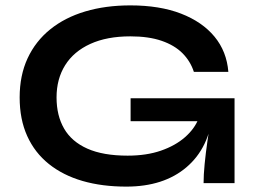

<svg xmlns="http://www.w3.org/2000/svg" viewBox="-20 -680 954 713"><path d="M449 13Q359 13 286.5 -8Q214 -29 161.5 -71Q109 -113 81 -175Q53 -237 53 -318Q53 -400 82.5 -463.5Q112 -527 166.5 -571Q221 -615 296.5 -637.5Q372 -660 464 -660Q573 -660 652 -629.5Q731 -599 776.5 -544Q822 -489 828 -413H700Q687 -453 657.5 -482.5Q628 -512 580 -528.5Q532 -545 464 -545Q377 -545 315.5 -517Q254 -489 222 -438Q190 -387 190 -318Q190 -251 218 -202.5Q246 -154 304.5 -128Q363 -102 454 -102Q524 -102 577.5 -120.5Q631 -139 667 -170.5Q703 -202 718 -241L770 -260Q757 -131 672.5 -59Q588 13 449 13ZM736 0Q736 -31 740 -71.5Q744 -112 750 -153.5Q756 -195 761 -230H465V-315H851V0Z"/></svg>

Font: Syne
Style: Bold
Weight: 700
Designer: Lucas Descroix
Foundry: Bonjour Monde
Version: Version 2.200